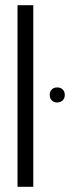

<svg xmlns="http://www.w3.org/2000/svg" viewBox="-20 -719 279 739"><path d="M47.4 0H108.1V-699H47.4ZM171.4 -354Q171.4 -340.8 179.3 -332.6Q187.2 -324.5 199.9 -324.5Q213.1 -324.5 221.2 -332.6Q229.4 -340.8 229.4 -354Q229.4 -366.6 221.2 -374.6Q213.1 -382.5 199.9 -382.5Q187.2 -382.5 179.3 -374.6Q171.4 -366.6 171.4 -354Z"/></svg>

Font: Moniqa Black
Style: Regular
Weight: 900
Designer: Rajesh Rajput
Foundry: Rajesh Rajput
Version: Version 1.000